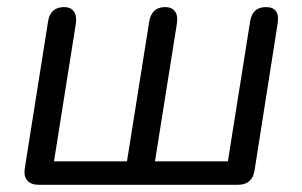

<svg xmlns="http://www.w3.org/2000/svg" viewBox="-20 -513 839 533"><path d="M640.2 0H87.8Q66.3 0 55.9 -11.9Q45.4 -23.9 48.8 -45.8L113.7 -454.9Q117.1 -474.4 128.3 -483.8Q139.5 -493.3 157.9 -493.3Q176.9 -493.3 185.3 -480.7Q193.8 -468.1 190.4 -446.2L129.9 -65.1H332.5L394.4 -454Q397.8 -473.4 408.8 -483.4Q419.7 -493.3 438.2 -493.3Q457.1 -493.3 465.8 -481.4Q474.5 -469.5 471.1 -447.6L410.2 -65.1H612.6L674.6 -454.9Q678 -474.4 688.9 -483.8Q699.9 -493.3 718.3 -493.3Q757.6 -493.3 750.8 -448.1L686.5 -39Q680.1 0 640.2 0Z"/></svg>

Font: Nunito Variable Extra Light
Style: Italic
Weight: 200
Italic angle: -9°
Designer: Vernon Adams
Foundry: Vernon Adams
Version: Version 3.602